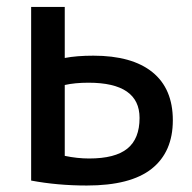

<svg xmlns="http://www.w3.org/2000/svg" viewBox="-20 -540 568 569"><path d="M72.3 -4.9V-519.5H171.9V-368.2Q207 -375 256.8 -375Q371.1 -375 431.6 -326.2Q492.2 -277.3 492.2 -183.6Q492.2 -89.8 429.7 -40Q367.2 9.8 237.3 9.8Q150.4 9.8 72.3 -4.9ZM171.9 -78.1Q209 -70.3 244.1 -70.3Q321.3 -70.3 357.4 -99.6Q393.6 -128.9 393.6 -190.4Q393.6 -294.9 242.2 -294.9Q202.1 -294.9 171.9 -288.1Z"/></svg>

Font: GenEi M Gothic v2 Medium
Style: Regular
Weight: 500
Version: Version 2.0